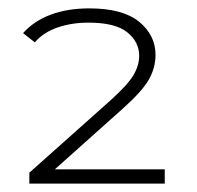

<svg xmlns="http://www.w3.org/2000/svg" viewBox="-20 -765 470 458"><path d="M50 -327V-353L244 -526Q285 -563 298.5 -586Q312 -609 312 -632Q312 -665 283.5 -688Q255 -711 191 -711Q151 -711 117.5 -699.5Q84 -688 63 -664L35 -686Q61 -715 101 -730Q141 -745 193 -745Q273 -745 312 -713Q351 -681 351 -634Q351 -604 335.5 -576Q320 -548 273 -506L94 -346L79 -361H373V-327Z"/></svg>

Font: Modern
Style: Regular
Weight: 300
Designer: Julieta Ulanovsky
Foundry: Julieta Ulanovsky
Version: Version 8.000